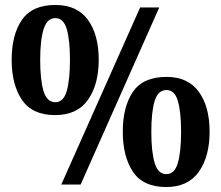

<svg xmlns="http://www.w3.org/2000/svg" viewBox="-20 -744 892 774"><path d="M202 -280Q110 -280 68.5 -341.5Q27 -403 27 -503Q27 -604 68.5 -664Q110 -724 203 -724Q291 -724 334.5 -664Q378 -604 378 -503Q378 -403 334.5 -341.5Q291 -280 202 -280ZM227 0 545 -714H622L305 0ZM203 -332Q236 -332 249 -377Q262 -422 262 -503Q262 -583 249 -627Q236 -671 203 -671Q170 -671 156 -627Q142 -583 142 -503Q142 -422 155.5 -377Q169 -332 203 -332ZM650 10Q557 10 516 -51.5Q475 -113 475 -213Q475 -314 516 -374Q557 -434 651 -434Q738 -434 781.5 -374Q825 -314 825 -213Q825 -113 781.5 -51.5Q738 10 650 10ZM650 -42Q684 -42 697 -87Q710 -132 710 -213Q710 -293 697 -337Q684 -381 651 -381Q617 -381 603.5 -337Q590 -293 590 -213Q590 -132 603.5 -87Q617 -42 650 -42Z"/></svg>

Font: Noto Serif Myanmar SemiCondensed ExtraBold
Style: Regular
Weight: 800
Width: 4
Designer: Ben Mitchell and the Monotype Design Team
Foundry: Monotype Imaging Inc.
Version: Version 2.106; ttfautohint (v1.8.4.7-5d5b)